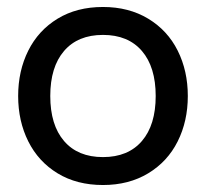

<svg xmlns="http://www.w3.org/2000/svg" viewBox="-20 -520 590 550"><path d="M32 -245Q32 -317 61 -375Q90 -433 145 -466.5Q200 -500 275 -500Q349 -500 404.5 -466.5Q460 -433 489 -375Q518 -317 518 -245Q518 -173 489 -115Q460 -57 404.5 -23.5Q349 10 275 10Q200 10 145 -23.5Q90 -57 61 -115Q32 -173 32 -245ZM426 -245Q426 -328 386.5 -374Q347 -420 275 -420Q203 -420 163.5 -374Q124 -328 124 -245Q124 -162 163.5 -116Q203 -70 275 -70Q347 -70 386.5 -116Q426 -162 426 -245Z"/></svg>

Font: Cabin
Style: Regular
Weight: 400
Designer: Pablo Impallari
Foundry: Pablo Impallari. http://www.impallari.com Igino Marini. http://www.ikern.com
Version: Version 2.001